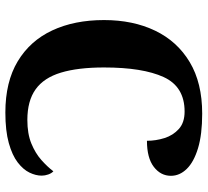

<svg xmlns="http://www.w3.org/2000/svg" viewBox="-49 -715 774 716"><g transform="rotate(90 338.0 -357.0)"><path d="M399.6 10Q285.4 10 208.8 -36Q132.2 -82 93.5 -164.7Q54.8 -247.4 54.8 -358Q54.8 -466 94.4 -548.5Q134 -631 211.6 -677.5Q289.2 -724 403.8 -724Q481.6 -724 532.9 -708.4Q584.2 -692.8 609.9 -666.4Q635.6 -640 635.6 -607.4Q635.6 -569.2 602.3 -543.6Q569 -518 505 -518Q505 -551.2 494.9 -583.3Q484.8 -615.4 461 -636.9Q437.2 -658.4 396 -658.4Q303.2 -658.4 267.4 -580.3Q231.6 -502.2 231.6 -358Q231.6 -261 250.8 -197.3Q270 -133.6 313.1 -102.8Q356.2 -72 427.2 -72Q478.8 -72 515.1 -86.9Q551.4 -101.8 576.6 -124.2Q601.8 -146.6 618.8 -169Q626.2 -162.4 630.6 -150Q635 -137.6 635 -125.4Q635 -103.6 623.7 -80.1Q612.4 -56.6 585.8 -36.1Q559.2 -15.6 513.5 -2.8Q467.8 10 399.6 10Z"/></g></svg>

Font: Noto Serif Hentaigana ExtraLight
Style: Regular
Weight: 200
Designer: Kazuhiro Yamada
Foundry: nipponia
Version: Version 1.000